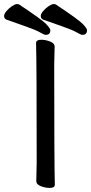

<svg xmlns="http://www.w3.org/2000/svg" viewBox="-71 -906 447 942"><path d="M153 -735Q146 -735 125.5 -747Q105 -759 57.5 -775.5Q10 -792 -40 -810Q-51 -815 -51 -828Q-51 -838 -39 -852Q-27 -866 -12 -876Q3 -886 12 -886Q19 -886 23 -884Q136 -809 156 -787.5Q176 -766 176 -758Q176 -735 153 -735ZM333 -735Q326 -735 305.5 -747Q285 -759 237.5 -775.5Q190 -792 140 -810Q129 -815 129 -828Q129 -838 141 -852Q153 -866 168 -876Q183 -886 192 -886Q199 -886 203 -884Q316 -809 336 -787.5Q356 -766 356 -758Q356 -735 333 -735ZM173 16Q152 16 129.5 7.5Q107 -1 107 -18L109 -107Q109 -589 106 -695Q106 -711 132 -711Q152 -711 174.5 -702.5Q197 -694 197 -677L195 -588Q195 -106 198 0Q198 16 173 16Z"/></svg>

Font: LXGW WenKai Medium
Style: Regular
Weight: 500
Designer: LXGW / Fontworks Inc.
Foundry: LXGW / Fontworks Inc.
Version: Version 1.501; October 10, 2024